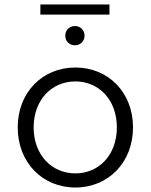

<svg xmlns="http://www.w3.org/2000/svg" viewBox="-20 -831 671 856"><path d="M316 5C463 5 573 -107 573 -263C573 -419 463 -530 316 -530C169 -530 59 -419 59 -263C59 -107 169 5 316 5ZM316 -58C211 -58 130 -140 130 -263C130 -386 211 -468 316 -468C421 -468 501 -386 501 -263C501 -140 421 -58 316 -58ZM314 -629C338 -629 357 -647 357 -672C357 -697 338 -715 314 -715C290 -715 271 -697 271 -672C271 -647 290 -629 314 -629ZM160 -766H468V-811H160Z"/></svg>

Font: Chess Sans
Style: Regular
Weight: 400
Designer: Wolf Bōese
Foundry: Wolf Bōese
Version: Version 7.223;Glyphs 3.3 (3306)